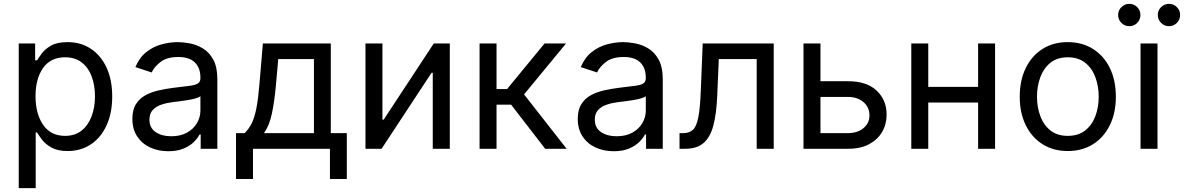

<svg xmlns="http://www.w3.org/2000/svg" viewBox="-20 -771 6136 995"><path d="M77.1 204.1V-545.9H162.1V-458.5H171.9Q181.2 -473.1 197.8 -495.4Q214.4 -517.6 245.6 -535.2Q276.9 -552.7 330.1 -552.7Q398.4 -552.7 450.4 -518.6Q502.4 -484.4 532 -421.1Q561.5 -357.9 561.5 -271.5Q561.5 -184.6 532.2 -121.1Q502.9 -57.6 450.9 -22.9Q398.9 11.7 330.6 11.7Q278.8 11.7 247.1 -6.1Q215.3 -23.9 198.2 -46.6Q181.2 -69.3 171.9 -84.5H165V204.1ZM317.4 -66.9Q368.7 -66.9 403.1 -94.5Q437.5 -122.1 454.8 -168.7Q472.2 -215.3 472.2 -272.5Q472.2 -329.1 455.1 -374.8Q438 -420.4 403.6 -447.3Q369.1 -474.1 317.4 -474.1Q242.2 -474.1 203.1 -418.5Q164.1 -362.8 164.1 -272.5Q164.1 -181.2 203.6 -124Q243.2 -66.9 317.4 -66.9Z M852.1 12.7Q800.3 12.7 758.1 -6.8Q715.8 -26.4 690.9 -64Q666 -101.6 666 -155.3Q666 -202.1 684.6 -231.4Q703.1 -260.7 734.1 -277.6Q765.1 -294.4 802.7 -302.7Q840.3 -311 878.4 -315.9Q927.2 -322.3 958 -325.7Q988.8 -329.1 1003.7 -337.4Q1018.6 -345.7 1018.6 -365.7V-368.7Q1018.6 -419.4 989.7 -447.5Q960.9 -475.6 904.3 -475.6Q845.2 -475.6 812 -450Q778.8 -424.3 766.1 -395.5L681.6 -423.3Q702.6 -473.1 738.3 -501.2Q773.9 -529.3 816.9 -541Q859.9 -552.7 901.9 -552.7Q929.2 -552.7 964.1 -546.1Q999 -539.6 1031.5 -520Q1064 -500.5 1085.2 -462.2Q1106.4 -423.8 1106.4 -359.9V0H1020V-74.2H1014.2Q1004.9 -55.2 984.4 -34.9Q963.9 -14.6 931.2 -1Q898.4 12.7 852.1 12.7ZM867.2 -64.9Q916 -64.9 949.7 -84Q983.4 -103 1001 -133.5Q1018.6 -164.1 1018.6 -197.3V-272.9Q1013.2 -266.6 995.1 -261.5Q977.1 -256.3 953.9 -252.4Q930.7 -248.5 908.9 -245.8Q887.2 -243.2 874.5 -241.7Q842.8 -237.8 815.2 -228.3Q787.6 -218.8 771 -200.4Q754.4 -182.1 754.4 -150.9Q754.4 -108.4 786.4 -86.7Q818.4 -64.9 867.2 -64.9Z M1203.1 156.7V-81.1H1248Q1270.5 -103.5 1284.9 -133.1Q1299.3 -162.6 1308.6 -209.7Q1317.9 -256.8 1324.2 -332L1342.3 -545.9H1694.3V-81.1H1777.3V156.7H1689.9V0H1291V156.7ZM1347.7 -81.1H1606.9V-464.8H1421.9L1410.2 -332Q1402.3 -245.1 1388.9 -181.9Q1375.5 -118.7 1347.7 -81.1Z M2311 0H2222.7V-393.6H2216.3L1957.5 0H1874V-545.9H1961.9V-150.9H1968.3L2228 -545.9H2311Z M2465.3 0V-545.9H2553.2V-309.6H2607.9L2802.2 -545.9H2913.6L2695.8 -281.7L2916.5 0H2805.2L2628.9 -228.5H2553.2V0Z M3160.2 12.7Q3108.4 12.7 3066.2 -6.8Q3023.9 -26.4 2999 -64Q2974.1 -101.6 2974.1 -155.3Q2974.1 -202.1 2992.7 -231.4Q3011.2 -260.7 3042.2 -277.6Q3073.2 -294.4 3110.8 -302.7Q3148.4 -311 3186.5 -315.9Q3235.4 -322.3 3266.1 -325.7Q3296.9 -329.1 3311.8 -337.4Q3326.7 -345.7 3326.7 -365.7V-368.7Q3326.7 -419.4 3297.9 -447.5Q3269 -475.6 3212.4 -475.6Q3153.3 -475.6 3120.1 -450Q3086.9 -424.3 3074.2 -395.5L2989.7 -423.3Q3010.7 -473.1 3046.4 -501.2Q3082 -529.3 3125 -541Q3168 -552.7 3210 -552.7Q3237.3 -552.7 3272.2 -546.1Q3307.1 -539.6 3339.6 -520Q3372.1 -500.5 3393.3 -462.2Q3414.6 -423.8 3414.6 -359.9V0H3328.1V-74.2H3322.3Q3313 -55.2 3292.5 -34.9Q3272 -14.6 3239.3 -1Q3206.5 12.7 3160.2 12.7ZM3175.3 -64.9Q3224.1 -64.9 3257.8 -84Q3291.5 -103 3309.1 -133.5Q3326.7 -164.1 3326.7 -197.3V-272.9Q3321.3 -266.6 3303.2 -261.5Q3285.2 -256.3 3262 -252.4Q3238.8 -248.5 3217 -245.8Q3195.3 -243.2 3182.6 -241.7Q3150.9 -237.8 3123.3 -228.3Q3095.7 -218.8 3079.1 -200.4Q3062.5 -182.1 3062.5 -150.9Q3062.5 -108.4 3094.5 -86.7Q3126.5 -64.9 3175.3 -64.9Z M3501.5 0V-81.1H3521Q3552.7 -81.1 3571.3 -98.6Q3589.8 -116.2 3599.1 -164.1Q3608.4 -211.9 3611.8 -302.7L3621.6 -545.9H3989.7V0H3901.4V-464.8H3705.1L3696.8 -272.5Q3692.9 -182.1 3677 -121.3Q3661.1 -60.5 3626.5 -30.3Q3591.8 0 3531.2 0Z M4231.9 -350.1H4375Q4471.7 -350.1 4523.2 -301.3Q4574.7 -252.4 4574.7 -176.8Q4574.7 -127.4 4551.5 -87.4Q4528.3 -47.4 4483.9 -23.7Q4439.5 0 4375 0H4144V-545.9H4231.9ZM4231.9 -268.6V-81.1H4375Q4423.3 -81.1 4454.6 -106.7Q4485.8 -132.3 4485.8 -172.9Q4485.8 -215.3 4454.6 -241.9Q4423.3 -268.6 4375 -268.6Z M4790.5 -545.9V-320.8H5048.8V-545.9H5136.7V0H5048.8V-239.7H4790.5V0H4702.6V-545.9Z M5513.2 11.7Q5439 11.7 5383.1 -23.4Q5327.1 -58.6 5295.9 -122.1Q5264.6 -185.5 5264.6 -269.5Q5264.6 -355 5295.9 -418.7Q5327.1 -482.4 5383.1 -517.6Q5439 -552.7 5513.2 -552.7Q5587.9 -552.7 5644 -517.6Q5700.2 -482.4 5731.4 -418.7Q5762.7 -355 5762.7 -269.5Q5762.7 -185.5 5731.4 -122.1Q5700.2 -58.6 5644 -23.4Q5587.9 11.7 5513.2 11.7ZM5513.2 -66.9Q5568.4 -66.9 5604 -95.2Q5639.6 -123.5 5656.7 -169.7Q5673.8 -215.8 5673.8 -269.5Q5673.8 -323.7 5656.7 -370.4Q5639.6 -417 5604 -445.6Q5568.4 -474.1 5513.2 -474.1Q5458.5 -474.1 5423.3 -445.6Q5388.2 -417 5371.1 -370.6Q5354 -324.2 5354 -269.5Q5354 -215.8 5371.1 -169.7Q5388.2 -123.5 5423.3 -95.2Q5458.5 -66.9 5513.2 -66.9Z M5890.6 0V-545.9H5978.5V0ZM5832.5 -635.3Q5808.6 -635.3 5791.5 -652.3Q5774.4 -669.4 5774.4 -693.4Q5774.4 -717.3 5791.5 -734.1Q5808.6 -751 5832.5 -751Q5856.4 -751 5873.3 -734.1Q5890.1 -717.3 5890.1 -693.4Q5890.1 -669.4 5873.3 -652.3Q5856.4 -635.3 5832.5 -635.3ZM6038.1 -635.3Q6014.2 -635.3 5997.1 -652.3Q5980 -669.4 5980 -693.4Q5980 -717.3 5997.1 -734.1Q6014.2 -751 6038.1 -751Q6062 -751 6078.9 -734.1Q6095.7 -717.3 6095.7 -693.4Q6095.7 -669.4 6078.9 -652.3Q6062 -635.3 6038.1 -635.3Z"/></svg>

Font: Inter
Style: Regular
Weight: 400
Designer: Rasmus Andersson
Foundry: rsms
Version: Version 4.001;git-9221beed3